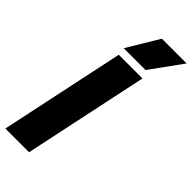

<svg xmlns="http://www.w3.org/2000/svg" viewBox="-295 -967 1014 1014"><g transform="rotate(45 212.0 -460.0)"><path d="M244 -920H429L300 -742H137ZM143 -699H320L172 0H-5Z"/></g></svg>

Font: Prompt
Style: Bold Italic
Weight: 700
Italic angle: -12°
Designer: Katatrad Team
Foundry: CadsonDemak
Version: Version 1.001